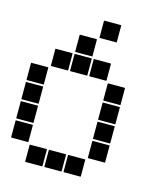

<svg xmlns="http://www.w3.org/2000/svg" viewBox="-117 -884 833 967"><g transform="rotate(15 300.0 -400.0)"><path d="M307 -795H393Q395 -795 395 -793V-707Q395 -705 393 -705H307Q305 -705 305 -707V-793Q305 -795 307 -795ZM207 -695H293Q295 -695 295 -693V-607Q295 -605 293 -605H207Q205 -605 205 -607V-693Q205 -695 207 -695ZM307 -595H393Q395 -595 395 -593V-507Q395 -505 393 -505H307Q305 -505 305 -507V-593Q305 -595 307 -595ZM207 -595H293Q295 -595 295 -593V-507Q295 -505 293 -505H207Q205 -505 205 -507V-593Q205 -595 207 -595ZM107 -595H193Q195 -595 195 -593V-507Q195 -505 193 -505H107Q105 -505 105 -507V-593Q105 -595 107 -595ZM407 -495H493Q495 -495 495 -493V-407Q495 -405 493 -405H407Q405 -405 405 -407V-493Q405 -495 407 -495ZM7 -495H93Q95 -495 95 -493V-407Q95 -405 93 -405H7Q5 -405 5 -407V-493Q5 -495 7 -495ZM407 -395H493Q495 -395 495 -393V-307Q495 -305 493 -305H407Q405 -305 405 -307V-393Q405 -395 407 -395ZM7 -395H93Q95 -395 95 -393V-307Q95 -305 93 -305H7Q5 -305 5 -307V-393Q5 -395 7 -395ZM407 -295H493Q495 -295 495 -293V-207Q495 -205 493 -205H407Q405 -205 405 -207V-293Q405 -295 407 -295ZM7 -295H93Q95 -295 95 -293V-207Q95 -205 93 -205H7Q5 -205 5 -207V-293Q5 -295 7 -295ZM407 -195H493Q495 -195 495 -193V-107Q495 -105 493 -105H407Q405 -105 405 -107V-193Q405 -195 407 -195ZM7 -195H93Q95 -195 95 -193V-107Q95 -105 93 -105H7Q5 -105 5 -107V-193Q5 -195 7 -195ZM307 -95H393Q395 -95 395 -93V-7Q395 -5 393 -5H307Q305 -5 305 -7V-93Q305 -95 307 -95ZM207 -95H293Q295 -95 295 -93V-7Q295 -5 293 -5H207Q205 -5 205 -7V-93Q205 -95 207 -95ZM107 -95H193Q195 -95 195 -93V-7Q195 -5 193 -5H107Q105 -5 105 -7V-93Q105 -95 107 -95Z"/></g></svg>

Font: Pixel Panel Black
Style: Regular
Weight: 900
Monospace: yes
Designer: Óliver Lalan
Foundry: Óliver Lalan
Version: Version 1.000; ttfautohint (v1.8.4.7-5d5b-dirty);gftools[0.9